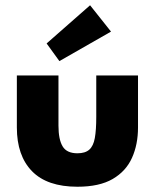

<svg xmlns="http://www.w3.org/2000/svg" viewBox="-20 -697 580 729"><path d="M274 12Q159 12 101.5 -47Q44 -106 44 -213V-410.5H202V-220Q202 -167.5 217.8 -141.2Q233.5 -115 274 -115Q303.5 -115 319 -128.8Q334.5 -142.5 340 -172.8Q345.5 -203 345.5 -253.5V-410.5H504V-213Q504 -148.5 481.2 -97.8Q458.5 -47 408 -17.5Q357.5 12 274 12ZM205.5 -465 157 -532 322 -677 401.5 -577Z"/></svg>

Font: Lucymar Sans ExtraBold
Style: Regular
Weight: 800
Foundry: The League of Moveable Type (original font) / Main changes by Cristiano Sobral with portions from Mirco Monsees
Version: Version 2.001;August 30, 2020;FontCreator 13.0.0.2681 64-bit